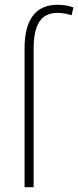

<svg xmlns="http://www.w3.org/2000/svg" viewBox="-20 -785 328 805"><path d="M222 -731C244 -731 261 -727 280 -721L288 -754C267 -761 246 -765 221 -765C127 -765 83 -699 83 -583V0H121V-580C121 -686 154 -731 222 -731Z"/></svg>

Font: Noto Sans SemiCondensed ExtraLight
Style: Regular
Weight: 200
Width: 4
Designer: Monotype Design Team
Foundry: Monotype Imaging Inc.
Version: Version 2.013